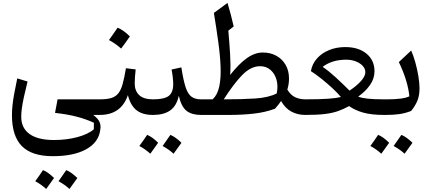

<svg xmlns="http://www.w3.org/2000/svg" viewBox="-20 -774 2906 1293"><path d="M165.5 -225.1Q149.4 -160.2 140.1 -116.7Q130.9 -73.2 127 -43.2Q123 -13.2 123 12.7Q123 88.4 179.4 128.7Q235.8 168.9 343.3 168.9Q429.2 168.9 502 149.2Q574.7 129.4 611.8 96.7L612.3 52.7Q556.6 26.9 492.7 10.7Q428.7 -5.4 350.6 -13.7L367.7 -105H651.4V0H607.9Q639.2 23.4 649.9 46.6Q660.6 69.8 655.3 99.6Q645.5 183.6 561.3 230.7Q477.1 277.8 335.9 277.8Q194.8 277.8 127.7 210.4Q60.5 143.1 60.5 1Q60.5 -29.8 64 -63.2Q67.4 -96.7 75.2 -140.6Q83 -184.6 96.2 -246.1ZM217.3 446.3Q246.6 406.7 269.5 371.6Q303.2 384.3 343.8 424.8Q330.6 443.8 317.4 461.9Q304.2 480 291 498.5Q257.3 467.8 217.3 446.3ZM374 446.3Q395.5 417 426.3 371.6Q459.5 384.8 501 424.8Q471.2 466.8 447.8 498.5Q418 470.7 374 446.3Z M772 -587.4Q810.1 -572.8 854.5 -528.8Q840.3 -508.3 825.9 -488Q811.5 -467.8 795.9 -446.8Q758.8 -480 713.9 -504.4Q729 -525.9 743.2 -545.9Q757.3 -565.9 772 -587.4ZM651.4 0Q634.8 0 634.8 -33.2V-71.8Q634.8 -105 651.4 -105Q698.2 -105 728 -113.5Q757.8 -122.1 776.1 -144.5Q794.4 -167 805.9 -208.3Q817.4 -249.5 828.1 -314.5L893.6 -306.6Q890.6 -279.3 888.9 -255.4Q887.2 -231.4 887.2 -212.4Q887.2 -162.6 917 -133.8Q946.8 -105 1010.3 -105H1010.7V0H1010.3Q938.5 0 898.4 -32.5Q858.4 -64.9 841.3 -133.3Q795.9 0 651.4 0Z M1010.7 0Q994.1 0 994.1 -33.2V-71.8Q994.1 -105 1010.7 -105Q1086.4 -105 1116.5 -128.2Q1146.5 -151.4 1146.5 -207.5Q1146.5 -226.6 1143.1 -256.8Q1139.6 -287.1 1135.3 -305.7L1201.2 -320.3Q1214.4 -235.8 1229.2 -189Q1244.1 -142.1 1268.6 -123.5Q1293 -105 1333.5 -105H1334V0H1333.5Q1271.5 0 1236.3 -27.6Q1201.2 -55.2 1184.1 -128.9Q1168.9 -60.1 1125.7 -30Q1082.5 0 1010.7 0ZM918.5 209Q947.8 169.4 970.7 134.3Q1004.4 147 1044.9 187.5Q1031.7 206.5 1018.6 224.6Q1005.4 242.7 992.2 261.2Q958.5 230.5 918.5 209ZM1075.2 209Q1096.7 179.7 1127.4 134.3Q1160.6 147.5 1202.1 187.5Q1172.4 229.5 1148.9 261.2Q1119.1 233.4 1075.2 209Z M1750 -420.4Q1801.3 -420.4 1841.1 -398.4Q1880.9 -376.5 1903.6 -336.9Q1926.3 -297.4 1926.3 -245.1Q1926.3 -207 1915 -170.9Q1936.5 -134.3 1967 -119.6Q1997.6 -105 2035.6 -105H2036.1V0H2035.6Q1983.9 0 1942.1 -22.5Q1900.4 -44.9 1873 -93.8Q1865.2 -82.5 1855 -69.3Q1844.7 -56.2 1832 -42Q1767.6 -17.6 1689.2 -8.8Q1610.8 0 1524.9 0H1334Q1317.4 0 1317.4 -33.2V-71.8Q1317.4 -105 1334 -105H1412.1Q1444.3 -135.3 1456.3 -190.4Q1468.3 -245.6 1465.6 -321.3Q1462.9 -397 1450.2 -489.7Q1437.5 -582.5 1420.4 -687L1512.2 -754.4Q1537.6 -668.9 1553.7 -595.7L1517.6 -567.4Q1524.9 -488.8 1529.5 -410.6Q1534.2 -332.5 1530.3 -269.5Q1588.4 -343.8 1642.1 -382.1Q1695.8 -420.4 1750 -420.4ZM1731.9 -328.1Q1668.5 -328.1 1610.1 -267.6Q1551.8 -207 1486.8 -105Q1612.3 -105 1700 -110.8Q1787.6 -116.7 1843.3 -144.5Q1854 -193.8 1842.5 -235.6Q1831.1 -277.3 1802.2 -302.7Q1773.4 -328.1 1731.9 -328.1Z M2305.2 -457Q2394.5 -457 2448.2 -412.6Q2502 -368.2 2502 -293.9Q2502 -243.7 2470.9 -200.2Q2439.9 -156.7 2392.1 -123.5Q2413.6 -114.3 2455.8 -109.6Q2498 -105 2565.9 -105H2566.4V0H2565.9Q2480.5 0 2424.6 -16.1Q2368.7 -32.2 2331.1 -59.6Q2294.9 -39.6 2257.3 -26.1Q2219.7 -12.7 2167.7 -6.3Q2115.7 0 2036.1 0Q2029.8 0 2024.7 -7.6Q2019.5 -15.1 2019.5 -33.2V-71.8Q2019.5 -105 2036.1 -105Q2135.3 -105 2190.9 -109.1Q2246.6 -113.3 2275.9 -120.6Q2252.9 -148.4 2218 -180.7Q2183.1 -212.9 2145 -243.4Q2106.9 -273.9 2073.7 -294.9Q2082 -343.3 2114 -379.6Q2146 -416 2195.6 -436.5Q2245.1 -457 2305.2 -457ZM2312 -372.1Q2215.8 -372.1 2152.8 -323.7Q2192.4 -297.4 2241.2 -252.7Q2290 -208 2334 -163.6Q2383.3 -196.8 2411.9 -229.2Q2440.4 -261.7 2440.4 -288.1Q2440.4 -311 2422.9 -330.1Q2405.3 -349.1 2376 -360.6Q2346.7 -372.1 2312 -372.1Z M2474.1 209Q2503.4 169.4 2526.4 134.3Q2560.1 147 2600.6 187.5Q2587.4 206.5 2574.2 224.6Q2561 242.7 2547.9 261.2Q2514.2 230.5 2474.1 209ZM2630.9 209Q2652.3 179.7 2683.1 134.3Q2716.3 147.5 2757.8 187.5Q2728 229.5 2704.6 261.2Q2674.8 233.4 2630.9 209ZM2566.4 0Q2549.8 0 2549.8 -33.2V-71.8Q2549.8 -105 2566.4 -105H2590.3Q2635.3 -105 2675 -109.6Q2714.8 -114.3 2736.8 -125.5Q2732.4 -173.3 2715.1 -231.4Q2697.8 -289.6 2666 -356L2749 -433.6Q2764.2 -399.9 2776.9 -354.2Q2789.6 -308.6 2797.4 -262Q2805.2 -215.3 2805.2 -179.2Q2805.2 -133.3 2792.2 -99.4Q2779.3 -65.4 2749 -26.9Q2710.4 -11.7 2671.4 -5.9Q2632.3 0 2579.6 0Z"/></svg>

Font: Pinar DS1 Medium
Style: Regular
Weight: 500
Designer: Amin Abedi
Version: Version 3.000